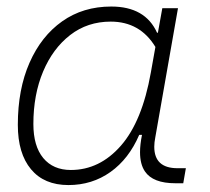

<svg xmlns="http://www.w3.org/2000/svg" viewBox="-20 -542 626 573"><path d="M451.2 -444.3 464.4 -517.6H511.2L443.4 -131.8Q440.4 -116.7 440.4 -104Q440.4 -40 509.8 -40H534.7L526.9 4.9H503.4Q436.5 4.9 412.6 -30.3Q397.9 -51.8 397.9 -87.9Q397.9 -110.8 403.8 -139.6H395.5Q364.7 -67.9 309.8 -28.8Q254.9 10.3 184.1 10.3Q111.8 10.3 72.5 -36.9Q33.2 -84 33.2 -169.4Q33.2 -275.4 68.1 -354.7Q103 -434.1 165.5 -478.3Q228 -522.5 312 -522.5Q413.6 -522.5 448.7 -444.3ZM310.5 -477.5Q241.2 -477.5 189.5 -437.5Q137.7 -397.5 108.6 -328.4Q79.6 -259.3 79.6 -171.9Q79.6 -106 109.1 -70.3Q138.7 -34.7 191.4 -34.7Q277.3 -34.7 340.8 -107.2Q404.3 -179.7 430.2 -325.7L443.8 -401.9Q397.9 -477.5 310.5 -477.5Z"/></svg>

Font: CaskaydiaCove NF ExtraLight
Style: Italic
Weight: 200
Italic angle: -10°
Designer: Aaron Bell
Foundry: Saja Typeworks
Version: Version 2111.001; VTT 6.35;Nerd Fonts 3.2.1